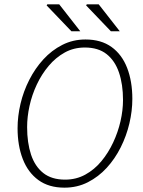

<svg xmlns="http://www.w3.org/2000/svg" viewBox="-20 -853 658 885"><path d="M277 12Q205 12 157 -23Q109 -58 85 -120Q61 -182 61 -262Q61 -317 74.5 -374.5Q88 -432 115 -485Q142 -538 180 -579.5Q218 -621 267 -646Q316 -671 374 -671Q446 -671 494 -636.5Q542 -602 566 -540Q590 -478 590 -397Q590 -342 576.5 -284.5Q563 -227 536.5 -174Q510 -121 472 -79.5Q434 -38 385 -13Q336 12 277 12ZM280 -25Q331 -25 373 -48Q415 -71 447 -109.5Q479 -148 501.5 -196Q524 -244 535.5 -294.5Q547 -345 547 -392Q547 -464 528.5 -518.5Q510 -573 471.5 -603.5Q433 -634 371 -634Q320 -634 278.5 -611Q237 -588 204.5 -549.5Q172 -511 149.5 -463Q127 -415 116 -364.5Q105 -314 105 -267Q105 -195 123 -140.5Q141 -86 179.5 -55.5Q218 -25 280 -25ZM309 -709 195 -828 198 -833H253L350 -709ZM491 -709 377 -828 380 -833H435L532 -709Z"/></svg>

Font: Source Sans 3 ExtraLight Light
Style: Italic
Weight: 300
Italic angle: -11°
Version: Version 3.052;hotconv 1.1.0;makeotfexe 2.6.0